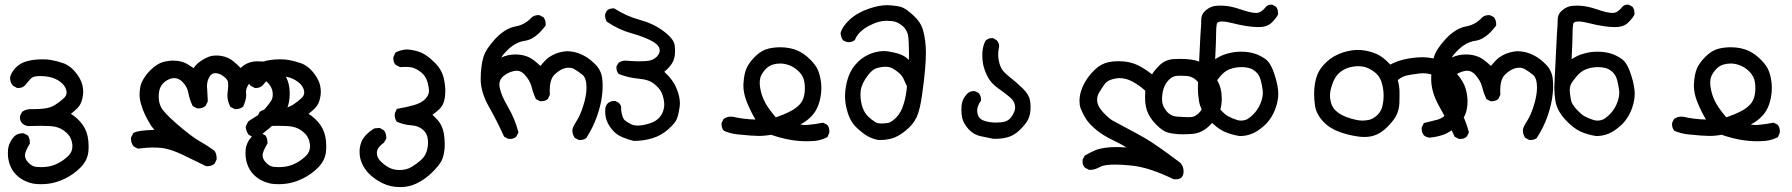

<svg xmlns="http://www.w3.org/2000/svg" viewBox="-20 -467 7540 808"><path d="M110.4 -7.8H125.5Q145.5 -7.8 166.5 -10.3Q192.4 -13.2 212.4 -25.9Q232.4 -38.6 249 -54.2Q260.3 -64.5 260.3 -78.6Q260.3 -82 259.3 -85.9Q255.4 -106 234.9 -121.6Q213.4 -138.2 188 -143.1Q168.5 -147 150.4 -147Q143.6 -147 137.2 -146.5Q115.2 -145 106 -132.3Q93.8 -117.2 84.5 -106.9Q73.2 -96.7 57.6 -96.7Q56.2 -96.7 52.2 -96.7L35.2 -106L34.2 -106.9Q22.5 -120.1 22.5 -138.7Q22.5 -142.6 22.9 -144Q29.3 -165 46.6 -182.6Q64 -200.2 86.9 -207.5Q117.2 -217.3 157.7 -217.3Q176.8 -217.3 190.9 -215.3Q217.8 -210.9 244.6 -201.7Q279.8 -189.9 307.1 -150.4Q321.3 -129.9 326.7 -109.4Q330.1 -94.7 330.1 -81.3Q330.1 -67.9 327.1 -54.7Q321.8 -28.3 306.2 -12.2Q294.4 -0.5 278.3 12.2Q297.4 23.4 316.4 43.9Q341.3 71.3 348.6 105.5Q353 126.5 353 147.9Q353 160.6 351.6 173.3Q347.2 209.5 318.4 238.3Q289.6 267.1 253.9 284.4Q218.3 301.8 183.6 306.2Q167.5 308.1 152.3 308.1Q133.3 308.1 119.6 305.7Q86.4 298.3 65.9 283.2Q55.7 276.4 46.9 267.1Q29.3 249.5 20 222.2Q13.2 201.2 13.2 178.7Q13.2 170.9 13.7 163.1Q17.1 131.3 41.5 105.5Q55.7 93.8 74.2 93.8Q75.7 93.8 79.1 93.8L95.7 102.1L97.2 103.5Q105.5 114.3 105.5 131.3Q105.5 133.3 105.5 137.2Q85 170.9 85 186.8Q85 202.6 100.3 218.3Q115.7 233.9 133.3 235.4Q141.6 236.3 152.3 236.3Q163.1 236.3 176.3 234.9Q199.7 232.4 224.1 220.2Q249 207.5 269.5 187Q284.7 170.9 284.7 148.4Q284.7 144 284.2 139.6Q280.8 110.4 258.8 90.6Q236.8 70.8 209.5 65.9Q191.4 62.5 150.4 62.5Q127.4 62.5 98.6 63.5Q84.5 62 73.7 52.2Q67.9 45.9 65.9 39.6Q64 33.2 64 28.8Q64 24.4 64.5 20L73.2 3.4L74.7 2.4Q89.8 -7.8 110.4 -7.8Z M847.7 232.4Q797.4 208 749 184.6Q700.7 161.1 662.6 155.8Q644 153.8 620.4 153.8Q596.7 153.8 560.1 158.7L541.5 148.4Q531.2 133.8 531.2 117.2Q531.2 115.7 531.2 112.3L541 93.3L543 91.8Q560.1 81.5 629.9 79.6Q619.6 67.9 613.3 57.6Q601.6 39.1 591.1 17.6Q580.6 -3.9 572.8 -31.7Q567.4 -49.3 567.4 -69.3Q567.4 -81.5 569.3 -94.7Q575.2 -133.8 612.8 -171.4Q640.6 -199.2 667 -206.1Q688.5 -211.9 709 -211.9Q744.1 -211.9 768.6 -197.3Q782.2 -188.5 794.9 -180.2Q802.7 -192.9 816.4 -204.1Q834 -217.8 856 -227.1Q871.1 -233.4 890.6 -233.4Q899.9 -233.4 909.7 -231.9Q940.9 -227.1 962.9 -208.5Q980 -194.3 992.7 -180.7Q1004.9 -192.9 1020.5 -200.2Q1040 -209 1062.7 -209Q1085.4 -209 1106.9 -206.1Q1131.8 -202.6 1159.7 -174.8Q1184.1 -150.4 1192.4 -122.1Q1199.2 -100.1 1199.2 -73.2Q1199.2 -33.7 1186.5 -7.8Q1181.6 2.4 1174.3 10.7Q1155.3 34.7 1137 52Q1118.7 69.3 1087.4 93.8Q1072.3 109.4 1050.8 109.4Q1047.9 109.4 1043.5 109.4L1025.9 99.6Q1017.1 86.9 1013.7 68.8Q1017.1 55.2 1025.9 43Q1043.5 31.7 1058.6 22Q1077.1 10.7 1091.3 -4.9Q1105.5 -20.5 1118.7 -39.1Q1127.9 -51.8 1127.9 -69.3Q1127.9 -99.6 1103.5 -122.1Q1087.4 -137.2 1069.8 -137.2Q1066.4 -137.2 1063 -136.7Q1041.5 -133.3 1027.3 -113.3Q1015.1 -95.7 1015.1 -80.6Q1015.1 -78.1 1015.6 -74.7Q1016.1 -71.3 1016.1 -66.9Q1016.1 -46.9 1003.4 -18.6L1002 -17.6Q990.2 -7.8 972.7 -7.8Q971.2 -7.8 967.8 -7.8L949.2 -17.6L948.2 -20Q937 -42.5 937 -65.4Q937 -73.2 938.7 -85.4Q940.4 -97.7 940.4 -106.9Q940.4 -116.2 939.5 -121.6Q937.5 -133.3 920.2 -146.2Q902.8 -159.2 885.7 -159.2Q870.6 -159.2 860.8 -142.6Q851.1 -126 851.1 -104Q851.1 -100.6 852.3 -84.2Q853.5 -67.9 854.5 -40.5L845.2 -21.5Q837.4 -15.1 829.8 -12.9Q822.3 -10.7 814.5 -10.7Q813 -10.7 809.6 -10.7L791 -20.5Q777.8 -48.3 772.5 -76.7Q768.1 -102.1 748 -122.1Q732.4 -138.2 713.9 -138.2Q700.7 -138.2 689 -132.3Q656.7 -117.2 649.9 -83.5Q647.9 -72.8 647.9 -60.1Q647.9 -36.6 656.7 -18.1Q667.5 5.9 727.5 57.4Q787.6 108.9 819.3 126.7Q851.1 144.5 882.8 167.5L883.3 168.5Q891.6 180.7 891.6 198.2Q891.6 200.2 891.6 204.1L883.3 221.7Q875.5 228 867.9 230.2Q860.4 232.4 852.5 232.4Q851.1 232.4 847.7 232.4Z M1110.4 -7.8H1125.5Q1145.5 -7.8 1166.5 -10.3Q1192.4 -13.2 1212.4 -25.9Q1232.4 -38.6 1249 -54.2Q1260.3 -64.5 1260.3 -78.6Q1260.3 -82 1259.3 -85.9Q1255.4 -106 1234.9 -121.6Q1213.4 -138.2 1188 -143.1Q1168.5 -147 1150.4 -147Q1143.6 -147 1137.2 -146.5Q1115.2 -145 1106 -132.3Q1093.8 -117.2 1084.5 -106.9Q1073.2 -96.7 1057.6 -96.7Q1056.2 -96.7 1052.2 -96.7L1035.2 -106L1034.2 -106.9Q1022.5 -120.1 1022.5 -138.7Q1022.5 -142.6 1022.9 -144Q1029.3 -165 1046.6 -182.6Q1064 -200.2 1086.9 -207.5Q1117.2 -217.3 1157.7 -217.3Q1176.8 -217.3 1190.9 -215.3Q1217.8 -210.9 1244.6 -201.7Q1279.8 -189.9 1307.1 -150.4Q1321.3 -129.9 1326.7 -109.4Q1330.1 -94.7 1330.1 -81.3Q1330.1 -67.9 1327.1 -54.7Q1321.8 -28.3 1306.2 -12.2Q1294.4 -0.5 1278.3 12.2Q1297.4 23.4 1316.4 43.9Q1341.3 71.3 1348.6 105.5Q1353 126.5 1353 147.9Q1353 160.6 1351.6 173.3Q1347.2 209.5 1318.4 238.3Q1289.6 267.1 1253.9 284.4Q1218.3 301.8 1183.6 306.2Q1167.5 308.1 1152.3 308.1Q1133.3 308.1 1119.6 305.7Q1086.4 298.3 1065.9 283.2Q1055.7 276.4 1046.9 267.1Q1029.3 249.5 1020 222.2Q1013.2 201.2 1013.2 178.7Q1013.2 170.9 1013.7 163.1Q1017.1 131.3 1041.5 105.5Q1055.7 93.8 1074.2 93.8Q1075.7 93.8 1079.1 93.8L1095.7 102.1L1097.2 103.5Q1105.5 114.3 1105.5 131.3Q1105.5 133.3 1105.5 137.2Q1085 170.9 1085 186.8Q1085 202.6 1100.3 218.3Q1115.7 233.9 1133.3 235.4Q1141.6 236.3 1152.3 236.3Q1163.1 236.3 1176.3 234.9Q1199.7 232.4 1224.1 220.2Q1249 207.5 1269.5 187Q1284.7 170.9 1284.7 148.4Q1284.7 144 1284.2 139.6Q1280.8 110.4 1258.8 90.6Q1236.8 70.8 1209.5 65.9Q1191.4 62.5 1150.4 62.5Q1127.4 62.5 1098.6 63.5Q1084.5 62 1073.7 52.2Q1067.9 45.9 1065.9 39.6Q1064 33.2 1064 28.8Q1064 24.4 1064.5 20L1073.2 3.4L1074.7 2.4Q1089.8 -7.8 1110.4 -7.8Z M1493.2 172.9Q1493.2 166 1493.7 159.2Q1497.6 126.5 1516.1 105.5Q1534.2 85.4 1556.2 73.2L1577.6 71.3L1595.2 81.1L1596.2 82Q1605.5 94.7 1605.5 111.3Q1605.5 112.8 1605.5 116.7L1595.7 133.3Q1586.9 139.6 1580.1 146.5Q1565.9 160.6 1565.9 176.8Q1565.9 198.2 1585.9 215.8Q1607.4 235.4 1627 242.7Q1642.6 248.5 1662.1 248.5Q1690.4 248.5 1711.7 235.8Q1732.9 223.1 1751 207Q1768.6 191.9 1775.9 168.9Q1781.2 151.9 1781.2 133.3Q1781.2 126.5 1780.3 119.1Q1777.8 93.8 1759 78.1Q1740.2 62.5 1712.4 60.5Q1680.7 58.6 1649.9 45.4L1648.9 43.5Q1641.1 32.2 1641.1 18.1Q1641.1 11.2 1642.1 8.8L1649.9 -8.8Q1689.9 -15.6 1721.2 -24.4Q1753.4 -33.2 1770.5 -51.3Q1785.2 -66.9 1785.2 -84Q1785.2 -85.9 1785.2 -87.9Q1783.2 -109.9 1776.4 -129.4Q1769.5 -147.9 1754.4 -160.9Q1739.3 -173.8 1721.2 -180.7Q1709 -185.5 1686.5 -185.5Q1676.8 -185.5 1663.6 -184.6L1645.5 -193.8L1644.5 -194.8Q1635.3 -205.1 1635.3 -220.2Q1635.3 -223.1 1635.7 -227.5L1644.5 -246.1Q1669.9 -258.8 1692.9 -258.8Q1699.7 -258.8 1706.1 -257.8Q1743.7 -252.4 1766.6 -238.3Q1777.8 -231.4 1788.6 -222.7Q1803.2 -210 1810.5 -202.6Q1838.9 -174.3 1847.7 -137.2Q1854 -108.9 1854 -83Q1854 -73.2 1853 -63Q1849.1 -26.4 1828.1 -6.8Q1813.5 6.8 1799.8 15.6Q1809.1 24.4 1821.8 38.1Q1841.3 60.1 1847.7 93.8Q1851.6 116.7 1851.6 138.7Q1851.6 147.9 1851.1 156.7Q1848.6 187.5 1838.9 208Q1828.6 229 1798.3 258.8Q1768.1 288.6 1730.5 306.2Q1700.2 320.3 1664.1 320.3Q1622.6 320.3 1589.4 303.7Q1556.6 287.6 1532.7 263.7Q1514.6 245.6 1503.9 221.9Q1493.2 198.2 1493.2 172.9Z M2089.4 -224.6Q2116.2 -237.8 2148.9 -237.8Q2193.4 -237.8 2224.6 -214.8Q2241.7 -201.7 2254.4 -189.5Q2274.9 -214.8 2289.1 -225.1Q2317.9 -245.6 2354.5 -250.5Q2361.3 -251.5 2366.2 -251.5Q2371.1 -251.5 2377.7 -251Q2384.3 -250.5 2395 -248.5Q2417 -243.7 2439 -231.9Q2461.9 -219.7 2485.6 -195.8Q2509.3 -171.9 2514.2 -138.2Q2516.1 -122.6 2516.1 -104.5Q2516.1 -45.4 2492.2 22.9Q2475.6 69.8 2448.2 112.3L2447.8 113.3Q2437.5 122.1 2421.4 122.1Q2419.4 122.1 2416 122.1L2398.9 113.3L2397.9 111.8Q2388.7 98.1 2388.7 81.1V80.6Q2389.2 73.2 2393.8 64Q2398.4 54.7 2407.2 41Q2422.4 17.1 2435.3 -24.4Q2448.2 -65.9 2448.2 -98.1Q2448.2 -138.2 2431.2 -152.3Q2413.6 -166.5 2396.5 -176.3Q2386.2 -182.1 2373.5 -182.1Q2343.8 -182.1 2313.5 -152.8Q2293.5 -133.8 2293.5 -85.9Q2293.5 -78.1 2293.9 -67.9L2285.6 -50.8L2284.2 -49.3Q2273.4 -41 2258.3 -41Q2256.3 -41 2252.9 -41L2235.4 -49.8Q2226.6 -69.3 2222.4 -82.5Q2218.3 -95.7 2216.3 -104.5Q2209.5 -128.9 2188.5 -152.3Q2173.3 -169.4 2154.3 -169.4Q2143.6 -169.4 2128.9 -164.1Q2108.9 -156.7 2094.2 -142.6Q2081.5 -129.9 2081.5 -110.8Q2081.5 -103.5 2083.5 -95.7Q2090.3 -63.5 2118.2 -16.1Q2147 33.2 2161.1 87.9L2161.6 90.8L2152.8 107.4L2151.9 108.4Q2141.6 117.7 2126.5 117.7Q2123.5 117.7 2118.7 117.2L2101.6 108.4Q2072.3 43.5 2037.6 -17.8Q2002.9 -79.1 2002.9 -133.8Q2002.9 -160.2 2005.9 -184.3Q2008.8 -208.5 2014.2 -226.1Q2024.4 -260.7 2064.9 -304.2Q2106.4 -348.1 2150.4 -356Q2189.5 -362.8 2218.3 -394.5Q2229.5 -403.3 2244.6 -403.3Q2246.6 -403.3 2250 -403.3L2267.1 -394.5L2268.1 -393.1Q2276.4 -380.9 2276.4 -365.7Q2276.4 -363.8 2276.4 -359.4Q2263.2 -342.8 2252 -331.1Q2220.7 -299.8 2189 -295.4Q2148.9 -290 2113.3 -253.9Q2098.1 -239.3 2089.4 -224.6Z M2526.9 2.4Q2526.9 -3.4 2527.3 -9.3Q2528.8 -22.9 2537.6 -32.2Q2548.8 -42 2564.5 -42Q2565.9 -42 2569.8 -42L2585 -33.7L2585.4 -32.7Q2594.2 -24.4 2594.2 -11.2Q2594.2 -8.8 2593.8 -5.9Q2597.7 29.3 2609.9 39.6Q2624 50.8 2639.2 57.1Q2649.9 61.5 2663.6 61.5Q2687 61.5 2719.7 50.3Q2742.7 42 2755.9 26.4Q2769 10.3 2772.9 -7.3Q2775.4 -17.1 2775.4 -26.1Q2775.4 -35.2 2773.9 -43.5Q2771 -63 2762.7 -80.1Q2754.4 -96.7 2732.2 -114.5Q2710 -132.3 2669.4 -135.7Q2625 -139.6 2584.5 -155.3L2583 -156.7Q2574.2 -167 2574.2 -181.6Q2574.2 -183.1 2574.2 -187L2583 -202.6L2584.5 -203.6Q2597.2 -211.9 2612.8 -211.9Q2618.7 -211.9 2625 -210.9Q2651.9 -209 2669.9 -209Q2688 -209 2699.7 -210Q2727.1 -211.9 2743.7 -228Q2756.3 -240.7 2756.3 -254.9Q2756.3 -267.6 2745.1 -278.8Q2736.8 -287.1 2722.2 -294.9Q2690.4 -312 2638.7 -326.7Q2584.5 -341.3 2534.2 -375.5L2533.2 -376.5Q2526.4 -388.2 2526.4 -401.9Q2526.4 -403.8 2526.4 -407.2L2533.7 -421.9L2534.7 -422.9Q2544.9 -431.6 2559.6 -431.6Q2561 -431.6 2564.9 -431.6Q2615.7 -398.9 2672.9 -383.3Q2730 -367.7 2772.5 -335.9Q2815.9 -303.2 2819.3 -276.4Q2820.8 -264.2 2820.8 -252.7Q2820.8 -241.2 2819.3 -231Q2815.9 -208.5 2800.3 -189.5Q2789.1 -175.3 2775.4 -165Q2813 -130.9 2828.1 -92.3Q2841.3 -59.1 2841.3 -32.2Q2841.3 -24.4 2840.3 -17.6Q2835.9 13.7 2829.1 31.7Q2822.3 50.3 2792.5 76.9Q2762.7 103.5 2725.6 114.7Q2688.5 126 2647.5 126H2646.5Q2621.6 119.6 2600.1 110.8Q2574.2 100.1 2557.1 79.8Q2540 59.6 2532.7 38.6Q2526.9 22.5 2526.9 2.4Z M3225.1 100.1Q3200.2 105 3172.4 105Q3147.5 105 3085 98.6Q3054.7 95.7 3026.4 83.5Q3022 78.1 3020.5 74.5Q3019 70.8 3018.1 68.4Q3016.6 62.5 3016.6 58.1Q3016.6 54.2 3016.6 50.8L3024.9 33.7L3026.9 32.7Q3039.1 23.9 3054.7 23.9Q3059.6 23.9 3064.5 24.4Q3107.9 34.7 3159.2 36.1Q3138.7 1 3123.5 -36.1Q3108.4 -73.2 3108.4 -107.4Q3108.4 -112.3 3108.9 -117.2Q3111.3 -155.3 3121.1 -178.2Q3131.3 -202.6 3157.7 -229Q3184.1 -255.4 3214.8 -262.7Q3238.8 -268.1 3263.7 -268.1Q3306.2 -268.1 3339.4 -252.9Q3366.7 -239.7 3390.4 -215.8Q3414.1 -191.9 3422.4 -171.4Q3430.7 -151.4 3434.6 -125Q3436.5 -111.8 3436.5 -97.7Q3436.5 -83.5 3434.6 -68.8Q3426.3 -9.3 3394.5 22.5Q3378.9 38.6 3362.8 48.3Q3356 52.7 3348.1 56.6Q3359.9 59.1 3367.7 59.1Q3375.5 59.1 3383.8 58.1Q3405.3 56.6 3443.4 49.3L3461.4 58.1L3462.4 60.1Q3470.2 70.3 3470.2 84.5Q3470.2 91.3 3469.2 93.8L3461.9 110.4L3459.5 111.3Q3434.6 123.5 3408.7 126Q3390.6 127.4 3373.5 127.4Q3303.2 127.4 3225.1 100.1ZM3276.4 15.1Q3295.4 7.3 3312.3 -2Q3329.1 -11.2 3344.5 -26.6Q3359.9 -42 3364.7 -68.4Q3367.2 -82 3367.2 -95.5Q3367.2 -108.9 3365.2 -121.1Q3361.8 -145.5 3342.8 -165Q3316.4 -191.4 3282.2 -197.8Q3272.9 -199.7 3264.6 -199.7Q3229.5 -199.7 3209 -182.6Q3192.9 -168.9 3183.1 -148.9Q3177.2 -136.2 3177.2 -118.7Q3177.2 -98.6 3185.1 -71.3Q3189.5 -57.1 3195.8 -43.9Q3207 -18.1 3244.6 26.9Z M3536.1 -62Q3536.1 -72.3 3537.1 -82Q3541 -120.1 3552.7 -149.9Q3564.9 -181.2 3590.3 -206.3Q3615.7 -231.4 3649.9 -243.2Q3675.8 -252 3699.2 -252Q3717.3 -252 3743.7 -245.6Q3756.8 -242.7 3768.6 -238.3Q3787.1 -231.9 3805.2 -214.8Q3805.2 -227.1 3805.2 -245.8Q3805.2 -264.6 3804.2 -288.1Q3803.2 -311.5 3800.8 -321.3Q3794.9 -343.3 3779.8 -356.4Q3763.7 -370.1 3749.5 -374.8Q3735.4 -379.4 3712.4 -379.4Q3710.4 -379.4 3708 -379.4Q3682.1 -378.9 3653.3 -366.2Q3610.8 -347.7 3590.3 -321.3Q3582.5 -311.5 3577.6 -298.8L3575.7 -297.4Q3565.4 -289.6 3551.8 -289.6Q3544.9 -289.6 3542.5 -290.5L3527.8 -297.4L3526.4 -299.3Q3518.6 -312 3517.6 -326.7V-328.1Q3524.4 -355.5 3556.2 -384.8Q3587.9 -414.1 3637.2 -430.7Q3679.7 -445.3 3713.9 -445.3Q3719.2 -445.3 3731.2 -444.3Q3743.2 -443.4 3756.6 -441.2Q3770 -439 3778.8 -435.1Q3796.4 -427.7 3825.7 -400.4Q3855.5 -372.6 3864.3 -340.3Q3876.5 -297.9 3876.5 -244.6Q3876.5 -181.2 3860.4 -67.9Q3851.6 -4.4 3837.4 26.4Q3822.8 57.6 3790 83.7Q3757.3 109.9 3731 116.2Q3708.5 122.1 3684.6 122.1Q3677.7 122.1 3676.3 122.1Q3651.9 117.7 3631.1 106Q3610.4 94.2 3584.5 69.8Q3557.6 44.4 3545.4 0Q3536.1 -32.2 3536.1 -62ZM3707 -186Q3704.6 -186 3701.7 -186Q3681.2 -184.6 3665.5 -178.7Q3650.4 -173.3 3632.8 -150.4Q3606.4 -116.7 3602.1 -85Q3601.1 -76.7 3601.1 -70.8Q3601.1 -40 3610.4 -13.7Q3618.2 8.3 3632.6 22.5Q3647 36.6 3663.6 46.9Q3672.9 52.7 3690.4 52.7Q3703.1 52.7 3719.7 49.8Q3734.4 45.4 3753.4 25.6Q3772.5 5.9 3783.2 -30Q3793.9 -65.9 3796.9 -104Q3789.6 -117.7 3784.2 -131.3Q3778.3 -146 3765.4 -158.2Q3752.4 -170.4 3735.8 -179.2Q3723.1 -186 3707 -186Z M4025.9 -4.9Q4025.9 -12.2 4026.4 -20Q4028.3 -49.3 4050.3 -72.8Q4061.5 -83.5 4076.7 -83.5Q4082 -83.5 4084.5 -82.5L4098.6 -75.7Q4104.5 -68.4 4106.4 -61.8Q4108.4 -55.2 4108.4 -51Q4108.4 -46.9 4108.4 -43L4106.9 -41.5Q4092.3 -20 4092.3 -2.4Q4092.3 13.2 4099.4 25.1Q4106.4 37.1 4127 43Q4147.5 48.8 4171.4 48.8Q4195.3 48.8 4210 44.4Q4224.1 40 4233.6 28.3Q4243.2 16.6 4248.5 2.4Q4252 -5.9 4252 -13.4Q4252 -21 4250.5 -26.9Q4247.6 -43 4228.8 -58.8Q4210 -74.7 4182.1 -94.2Q4152.3 -114.7 4137.2 -142.6Q4122.6 -170.4 4117.2 -196.8Q4113.8 -215.8 4113.8 -233.9Q4113.8 -269.5 4126.5 -294.4L4127.4 -295.4Q4138.7 -306.6 4154.3 -306.6Q4156.2 -306.6 4159.7 -306.6L4175.3 -296.9L4175.8 -295.9Q4184.6 -285.6 4184.6 -272.5Q4184.6 -267.6 4183.1 -262.7Q4180.7 -250 4180.7 -237.3Q4180.7 -214.8 4188.5 -192.4Q4190.9 -186.5 4193.4 -180.7Q4201.7 -164.1 4230 -142.1Q4260.3 -118.2 4284.7 -94.2Q4310.1 -68.8 4314.5 -45.4Q4316.9 -30.3 4316.9 -19.5Q4316.9 -8.8 4316.4 -1.5Q4314.5 19.5 4306.4 36.4Q4298.3 53.2 4273.2 78.4Q4248 103.5 4219.7 110.8Q4195.8 117.2 4169.4 117.2Q4161.6 117.2 4160.6 117.2Q4133.3 111.3 4106.4 106Q4080.1 100.6 4060.1 80.6L4055.7 76.2Q4034.7 52.7 4029.3 29.8Q4025.9 13.7 4025.9 -4.9Z M4671.4 225.6Q4662.6 225.6 4654.3 226.1Q4622.6 227.5 4606.4 236.8Q4586.9 248 4565.4 248H4563.5L4545.9 238.8L4544.9 237.8Q4535.6 227.5 4535.6 212.4Q4535.6 209.5 4536.1 204.6L4544.9 188Q4566.9 174.8 4588.6 165.5Q4610.4 156.2 4650.9 152.8Q4664.1 151.9 4681.4 151.9Q4698.7 151.9 4720.7 153.3Q4692.9 136.7 4667.5 124.8Q4642.1 112.8 4623.5 101.1Q4596.2 84 4573.2 61Q4555.7 43.5 4546.4 27.3Q4533.7 5.4 4527.3 -12.2Q4522.9 -24.9 4522.9 -41.5Q4522.9 -79.6 4544.4 -118.7Q4561 -148.4 4587.2 -173.6Q4613.3 -198.7 4645.5 -205.6Q4665.5 -209.5 4686.5 -209.5Q4697.8 -209.5 4709.5 -208.5Q4742.2 -205.1 4768.6 -192.4Q4792 -181.6 4828.1 -154.3Q4840.3 -173.3 4859.4 -191.9Q4883.3 -215.8 4918.5 -218.3Q4934.6 -219.2 4944.8 -219.2Q4997.6 -219.2 5024.4 -208.5Q5047.9 -198.7 5082 -157.7Q5095.2 -141.6 5103 -127.9Q5121.6 -95.7 5121.6 -52.2Q5121.6 -25.9 5115.2 -3.9Q5112.3 7.3 5107.4 16.6Q5098.1 35.2 5067.9 63.7Q5037.6 92.3 5001 96.2Q4978.5 98.1 4959.5 98.1Q4948.2 98.1 4938.5 97.7Q4910.6 95.7 4891.6 89.8Q4872.1 84 4844.7 56.4Q4817.4 28.8 4806.6 -2.4Q4798.8 -25.4 4798.8 -60.5Q4798.8 -72.3 4799.8 -85Q4772.5 -110.4 4740.2 -126.5Q4715.8 -138.2 4691.4 -138.2Q4683.1 -138.2 4674.8 -136.7Q4642.1 -131.3 4628.9 -113.3Q4613.8 -92.3 4604 -74.7Q4597.2 -62.5 4597.2 -47.4Q4597.2 -43 4597.7 -38.6Q4600.1 -18.1 4622.6 5.9Q4645.5 30.8 4663.1 40.8Q4680.7 50.8 4714.4 68.4Q4748 85.9 4794.7 112.1Q4841.3 138.2 4946.8 217.8Q4960.9 232.9 4960.9 253.9Q4960.9 271 4952.6 279.3Q4944.3 287.6 4929.2 287.6Q4924.8 287.6 4918.5 287.1Q4874 265.1 4827.9 249.3Q4781.7 233.4 4734.9 229Q4699.2 225.6 4671.4 225.6ZM5049.3 -48.8Q5049.3 -56.6 5047.4 -64.5Q5042.5 -89.8 5033.4 -105.5Q5024.4 -121.1 5009.8 -133.3Q4995.6 -145 4976.1 -147Q4962.9 -148.4 4952.4 -148.4Q4941.9 -148.4 4933.1 -147.9Q4914.6 -146.5 4899.9 -131.8Q4886.7 -119.1 4878.9 -99.9Q4871.1 -80.6 4870.1 -51.3Q4870.1 -50.3 4870.1 -48.8Q4870.1 -22.9 4887.7 -1Q4905.3 22 4934.6 23.9Q4961.4 25.9 4972.4 25.9Q4983.4 25.9 4986.8 25.9Q5003.9 25.4 5012.2 19Q5031.7 7.3 5042 -16.1Q5049.3 -32.2 5049.3 -48.8Z M5021 -97.7Q5021 -105.5 5022.2 -126.2Q5023.4 -147 5026.9 -221.2Q5030.3 -295.4 5031.7 -317.6Q5033.2 -339.8 5033.7 -347.7Q5034.2 -355.5 5034.7 -362.3Q5035.2 -375.5 5035.2 -384.3Q5035.2 -405.8 5051.3 -420.9Q5066.4 -434.6 5082.5 -439.5Q5094.7 -443.4 5115.7 -443.4Q5122.1 -443.4 5129.9 -442.9Q5160.6 -441.4 5200.2 -427.7Q5244.1 -412.6 5265.1 -412.6Q5279.8 -412.6 5289.1 -420.4Q5296.4 -425.8 5300.8 -430.7Q5306.2 -436.5 5306.6 -437.5Q5314.5 -447.3 5329.1 -447.3Q5330.6 -447.3 5334.5 -447.3L5350.1 -438.5Q5354.5 -432.1 5356 -427.7Q5358.4 -419.4 5358.4 -411.6Q5358.4 -409.7 5358.4 -406.2Q5354 -397 5349.1 -391.1Q5333.5 -371.1 5320.8 -363.3Q5306.2 -355 5287.6 -353.5Q5280.8 -353 5273.4 -353Q5252.4 -353 5223.6 -357.7Q5194.8 -362.3 5167.5 -369.4Q5140.1 -376.5 5123.5 -376.5Q5107.9 -376.5 5103 -371.1Q5101.1 -368.7 5100.6 -366.2Q5097.7 -352.5 5097.7 -321.8Q5097.7 -293 5093.8 -217.8Q5118.2 -233.9 5142.6 -240.7Q5171.9 -249.5 5201.7 -249.5Q5234.9 -249.5 5260.7 -241.2Q5284.7 -233.4 5306.2 -217.8Q5329.1 -201.2 5345.7 -147Q5359.4 -103 5359.4 -72.3Q5359.4 -50.8 5352.5 -25.4Q5336.9 29.3 5298.8 63Q5272.9 85.9 5249 95.7Q5225.1 105.5 5197.3 105.5H5196.8Q5161.6 100.1 5130.9 86.4Q5099.6 71.8 5066.2 35.2Q5032.7 -1.5 5025.9 -41Q5021 -70.8 5021 -97.7ZM5294.4 -76.7Q5294.4 -82 5293.9 -86.9Q5291 -108.9 5285.6 -129.4Q5280.3 -150.4 5266.1 -163.8Q5252 -177.2 5234.4 -181.2Q5220.7 -184.6 5205.1 -184.6Q5177.2 -184.6 5152.8 -174.8Q5133.8 -167.5 5115.2 -146Q5096.7 -124.5 5090.8 -111.3Q5085.9 -100.6 5085.9 -88.4Q5085.9 -73.7 5091.3 -45.9Q5094.2 -28.8 5114.3 -7.3Q5134.8 15.1 5149.4 22.9Q5164.1 30.8 5186.5 38.1Q5194.3 40.5 5203.1 40.5Q5215.3 40.5 5228 35.2Q5248 22.9 5263.7 3.7Q5279.3 -15.6 5288.1 -41Q5294.4 -60.1 5294.4 -76.7Z M5962.9 74.7Q5962.9 72.8 5962.9 69.3L5972.2 50.8Q6002.9 43 6029.3 36.6Q6053.2 30.3 6072.8 6.8Q6088.4 -12.7 6088.4 -34.2Q6088.4 -38.1 6087.9 -42Q6084 -70.3 6076.2 -87.6Q6068.4 -105 6051.8 -125Q6035.6 -143.6 6008.3 -152.3Q5988.3 -158.7 5967.8 -158.7Q5960 -158.7 5952.6 -157.7Q5923.3 -154.3 5900.4 -149.4Q5881.3 -145.5 5862.3 -129.9Q5869.1 -104.5 5869.6 -82.5Q5869.6 -75.2 5869.6 -63.2Q5869.6 -51.3 5869.1 -34.2Q5868.2 -7.8 5857.7 15.4Q5847.2 38.6 5818.8 66.9Q5790 95.7 5760.7 104Q5743.2 109.4 5721.7 109.4Q5709 109.4 5694.8 107.4Q5658.2 102.5 5618.7 88.9Q5576.7 74.2 5548.3 44.2Q5520 14.2 5514.2 -21.5Q5510.3 -46.9 5510.3 -72.3Q5510.3 -118.2 5523.9 -152.8Q5535.2 -181.2 5563.5 -207.3Q5591.8 -233.4 5632.8 -246.6Q5665 -256.8 5693.8 -256.8Q5701.2 -256.8 5709 -256.3Q5743.2 -252.9 5772.5 -240.2Q5800.8 -228 5830.6 -195.3Q5857.4 -209 5884.3 -215.8Q5928.2 -226.1 5965.3 -226.1Q5992.7 -226.1 6022.5 -218.8Q6044.4 -212.9 6055.2 -207Q6074.7 -195.8 6103.5 -165Q6139.6 -126 6148.9 -90.3Q6155.8 -64 6155.8 -41Q6155.8 -33.2 6155.3 -25.4Q6152.3 4.4 6143.1 21.5Q6133.3 41 6107.4 65.9Q6081.5 90.8 6053.7 100.1Q6026.9 109.4 5996.1 112.3Q5981.9 110.8 5971.7 102.1Q5962.9 89.8 5962.9 74.7ZM5802.7 -63.5Q5802.7 -96.2 5793 -124.5Q5785.2 -146.5 5767.1 -161.6Q5748 -176.8 5728 -183.6Q5712.9 -188.5 5695.8 -188.5Q5690.4 -188.5 5684.6 -188Q5660.2 -185.5 5642.1 -177.2Q5622.1 -167.5 5608.9 -153.1Q5595.7 -138.7 5585.9 -110.4Q5577.1 -84.5 5577.1 -65.4Q5577.1 -45.4 5584.5 -25.9Q5590.3 -9.8 5606.7 3.4Q5623 16.6 5644.5 24.9Q5666.5 33.7 5690.4 38.1Q5701.2 40.5 5714.1 40.5Q5727.1 40.5 5743.2 37.1Q5761.7 31.7 5777.6 15.9Q5793.5 0 5798.3 -23.4Q5802.7 -43 5802.7 -63.5Z M6089.4 -224.6Q6116.2 -237.8 6148.9 -237.8Q6193.4 -237.8 6224.6 -214.8Q6241.7 -201.7 6254.4 -189.5Q6274.9 -214.8 6289.1 -225.1Q6317.9 -245.6 6354.5 -250.5Q6361.3 -251.5 6366.2 -251.5Q6371.1 -251.5 6377.7 -251Q6384.3 -250.5 6395 -248.5Q6417 -243.7 6439 -231.9Q6461.9 -219.7 6485.6 -195.8Q6509.3 -171.9 6514.2 -138.2Q6516.1 -122.6 6516.1 -104.5Q6516.1 -45.4 6492.2 22.9Q6475.6 69.8 6448.2 112.3L6447.8 113.3Q6437.5 122.1 6421.4 122.1Q6419.4 122.1 6416 122.1L6398.9 113.3L6397.9 111.8Q6388.7 98.1 6388.7 81.1V80.6Q6389.2 73.2 6393.8 64Q6398.4 54.7 6407.2 41Q6422.4 17.1 6435.3 -24.4Q6448.2 -65.9 6448.2 -98.1Q6448.2 -138.2 6431.2 -152.3Q6413.6 -166.5 6396.5 -176.3Q6386.2 -182.1 6373.5 -182.1Q6343.8 -182.1 6313.5 -152.8Q6293.5 -133.8 6293.5 -85.9Q6293.5 -78.1 6293.9 -67.9L6285.6 -50.8L6284.2 -49.3Q6273.4 -41 6258.3 -41Q6256.3 -41 6252.9 -41L6235.4 -49.8Q6226.6 -69.3 6222.4 -82.5Q6218.3 -95.7 6216.3 -104.5Q6209.5 -128.9 6188.5 -152.3Q6173.3 -169.4 6154.3 -169.4Q6143.6 -169.4 6128.9 -164.1Q6108.9 -156.7 6094.2 -142.6Q6081.5 -129.9 6081.5 -110.8Q6081.5 -103.5 6083.5 -95.7Q6090.3 -63.5 6118.2 -16.1Q6147 33.2 6161.1 87.9L6161.6 90.8L6152.8 107.4L6151.9 108.4Q6141.6 117.7 6126.5 117.7Q6123.5 117.7 6118.7 117.2L6101.6 108.4Q6072.3 43.5 6037.6 -17.8Q6002.9 -79.1 6002.9 -133.8Q6002.9 -160.2 6005.9 -184.3Q6008.8 -208.5 6014.2 -226.1Q6024.4 -260.7 6064.9 -304.2Q6106.4 -348.1 6150.4 -356Q6189.5 -362.8 6218.3 -394.5Q6229.5 -403.3 6244.6 -403.3Q6246.6 -403.3 6250 -403.3L6267.1 -394.5L6268.1 -393.1Q6276.4 -380.9 6276.4 -365.7Q6276.4 -363.8 6276.4 -359.4Q6263.2 -342.8 6252 -331.1Q6220.7 -299.8 6189 -295.4Q6148.9 -290 6113.3 -253.9Q6098.1 -239.3 6089.4 -224.6Z M6521 -97.7Q6521 -105.5 6522.2 -126.2Q6523.4 -147 6526.9 -221.2Q6530.3 -295.4 6531.7 -317.6Q6533.2 -339.8 6533.7 -347.7Q6534.2 -355.5 6534.7 -362.3Q6535.2 -375.5 6535.2 -384.3Q6535.2 -405.8 6551.3 -420.9Q6566.4 -434.6 6582.5 -439.5Q6594.7 -443.4 6615.7 -443.4Q6622.1 -443.4 6629.9 -442.9Q6660.6 -441.4 6700.2 -427.7Q6744.1 -412.6 6765.1 -412.6Q6779.8 -412.6 6789.1 -420.4Q6796.4 -425.8 6800.8 -430.7Q6806.2 -436.5 6806.6 -437.5Q6814.5 -447.3 6829.1 -447.3Q6830.6 -447.3 6834.5 -447.3L6850.1 -438.5Q6854.5 -432.1 6856 -427.7Q6858.4 -419.4 6858.4 -411.6Q6858.4 -409.7 6858.4 -406.2Q6854 -397 6849.1 -391.1Q6833.5 -371.1 6820.8 -363.3Q6806.2 -355 6787.6 -353.5Q6780.8 -353 6773.4 -353Q6752.4 -353 6723.6 -357.7Q6694.8 -362.3 6667.5 -369.4Q6640.1 -376.5 6623.5 -376.5Q6607.9 -376.5 6603 -371.1Q6601.1 -368.7 6600.6 -366.2Q6597.7 -352.5 6597.7 -321.8Q6597.7 -293 6593.8 -217.8Q6618.2 -233.9 6642.6 -240.7Q6671.9 -249.5 6701.7 -249.5Q6734.9 -249.5 6760.7 -241.2Q6784.7 -233.4 6806.2 -217.8Q6829.1 -201.2 6845.7 -147Q6859.4 -103 6859.4 -72.3Q6859.4 -50.8 6852.5 -25.4Q6836.9 29.3 6798.8 63Q6772.9 85.9 6749 95.7Q6725.1 105.5 6697.3 105.5H6696.8Q6661.6 100.1 6630.9 86.4Q6599.6 71.8 6566.2 35.2Q6532.7 -1.5 6525.9 -41Q6521 -70.8 6521 -97.7ZM6794.4 -76.7Q6794.4 -82 6793.9 -86.9Q6791 -108.9 6785.6 -129.4Q6780.3 -150.4 6766.1 -163.8Q6752 -177.2 6734.4 -181.2Q6720.7 -184.6 6705.1 -184.6Q6677.2 -184.6 6652.8 -174.8Q6633.8 -167.5 6615.2 -146Q6596.7 -124.5 6590.8 -111.3Q6585.9 -100.6 6585.9 -88.4Q6585.9 -73.7 6591.3 -45.9Q6594.2 -28.8 6614.3 -7.3Q6634.8 15.1 6649.4 22.9Q6664.1 30.8 6686.5 38.1Q6694.3 40.5 6703.1 40.5Q6715.3 40.5 6728 35.2Q6748 22.9 6763.7 3.7Q6779.3 -15.6 6788.1 -41Q6794.4 -60.1 6794.4 -76.7Z M7225.1 100.1Q7200.2 105 7172.4 105Q7147.5 105 7085 98.6Q7054.7 95.7 7026.4 83.5Q7022 78.1 7020.5 74.5Q7019 70.8 7018.1 68.4Q7016.6 62.5 7016.6 58.1Q7016.6 54.2 7016.6 50.8L7024.9 33.7L7026.9 32.7Q7039.1 23.9 7054.7 23.9Q7059.6 23.9 7064.5 24.4Q7107.9 34.7 7159.2 36.1Q7138.7 1 7123.5 -36.1Q7108.4 -73.2 7108.4 -107.4Q7108.4 -112.3 7108.9 -117.2Q7111.3 -155.3 7121.1 -178.2Q7131.3 -202.6 7157.7 -229Q7184.1 -255.4 7214.8 -262.7Q7238.8 -268.1 7263.7 -268.1Q7306.2 -268.1 7339.4 -252.9Q7366.7 -239.7 7390.4 -215.8Q7414.1 -191.9 7422.4 -171.4Q7430.7 -151.4 7434.6 -125Q7436.5 -111.8 7436.5 -97.7Q7436.5 -83.5 7434.6 -68.8Q7426.3 -9.3 7394.5 22.5Q7378.9 38.6 7362.8 48.3Q7356 52.7 7348.1 56.6Q7359.9 59.1 7367.7 59.1Q7375.5 59.1 7383.8 58.1Q7405.3 56.6 7443.4 49.3L7461.4 58.1L7462.4 60.1Q7470.2 70.3 7470.2 84.5Q7470.2 91.3 7469.2 93.8L7461.9 110.4L7459.5 111.3Q7434.6 123.5 7408.7 126Q7390.6 127.4 7373.5 127.4Q7303.2 127.4 7225.1 100.1ZM7276.4 15.1Q7295.4 7.3 7312.3 -2Q7329.1 -11.2 7344.5 -26.6Q7359.9 -42 7364.7 -68.4Q7367.2 -82 7367.2 -95.5Q7367.2 -108.9 7365.2 -121.1Q7361.8 -145.5 7342.8 -165Q7316.4 -191.4 7282.2 -197.8Q7272.9 -199.7 7264.6 -199.7Q7229.5 -199.7 7209 -182.6Q7192.9 -168.9 7183.1 -148.9Q7177.2 -136.2 7177.2 -118.7Q7177.2 -98.6 7185.1 -71.3Q7189.5 -57.1 7195.8 -43.9Q7207 -18.1 7244.6 26.9Z"/></svg>

Font: Bakudai
Style: Bold
Weight: 700
Version: Version 1.48